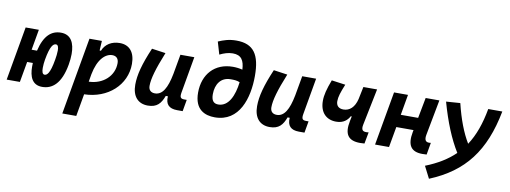

<svg xmlns="http://www.w3.org/2000/svg" viewBox="-72 -1165 4832 1819"><g transform="rotate(10 2344.0 -255.5)"><path d="M341.8 9.8C439 9.8 521 -54.2 554.2 -241.7C560.5 -277.8 564 -313 564 -345.2C564 -450.2 527.8 -527.3 430.2 -527.3C340.3 -527.3 271 -471.2 235.4 -319.8H183.6L218.3 -517.6H91.3L0 0H127L162.1 -198.2H216.8C216.3 -187 215.8 -175.3 215.8 -164.6C215.8 -65.4 247.1 9.8 341.8 9.8ZM345.2 -107.9C323.7 -107.9 317.4 -134.8 317.4 -168.5C317.4 -193.8 320.3 -223.6 324.7 -249C348.6 -386.7 377.4 -409.7 402.3 -409.7C422.4 -409.7 429.2 -386.2 429.2 -355.5C429.2 -328.1 424.8 -294.4 419.9 -266.6C396.5 -125.5 366.2 -107.9 345.2 -107.9Z M709 224.6 746.6 9.8C973.6 4.9 1143.1 -148.9 1143.1 -351.6C1143.1 -463.9 1089.4 -527.3 996.1 -527.3C918.5 -527.3 857.9 -490.2 832 -424.3H819.3L824.7 -517.6H705.1L574.7 224.6ZM769 -115.7 781.7 -189.9C810.1 -338.4 880.9 -401.9 946.3 -401.9C985.4 -401.9 1007.8 -377.9 1007.8 -335C1007.8 -212.4 905.8 -119.1 769 -115.7Z M1358.9 10.3C1447.3 10.3 1483.4 -34.7 1511.2 -109.4H1531.7C1525.9 -32.7 1562 4.9 1640.6 4.9H1693.8L1713.4 -106.9H1689.9C1653.8 -106.9 1644.5 -120.6 1652.3 -166.5L1713.9 -517.6H1580.1L1545.9 -325.2V-325.7C1519.5 -189.5 1477.5 -115.2 1405.3 -115.2C1365.7 -115.2 1343.3 -137.7 1343.3 -176.8C1343.3 -246.1 1372.1 -345.2 1438 -508.3L1305.2 -527.3C1236.8 -367.7 1208 -259.3 1208 -164.6C1208 -53.7 1262.7 10.3 1358.9 10.3Z M2002.4 9.8C2239.7 9.8 2310.1 -229 2310.1 -442.4C2310.1 -644.5 2248 -742.2 2080.1 -742.2C2007.8 -742.2 1957.5 -724.1 1907.2 -702.6L1942.4 -583C1982.4 -602.5 2023.4 -616.7 2067.4 -616.7C2150.4 -616.7 2178.2 -567.9 2182.6 -480.5C2153.8 -487.8 2122.6 -491.7 2090.8 -491.7C1916 -491.7 1807.6 -370.6 1807.1 -194.8C1806.6 -27.8 1910.2 9.8 2002.4 9.8ZM2177.7 -358.9C2162.6 -229.5 2113.8 -115.7 2014.2 -115.7C1967.8 -115.7 1947.3 -144.5 1947.3 -203.1C1947.3 -299.3 1996.1 -371.6 2088.9 -371.6C2089.8 -371.6 2090.8 -371.6 2091.8 -371.6C2118.7 -371.6 2147.9 -371.6 2177.7 -358.9Z M2530.8 10.3C2619.1 10.3 2655.3 -34.7 2683.1 -109.4H2703.6C2697.8 -32.7 2733.9 4.9 2812.5 4.9H2865.7L2885.3 -106.9H2861.8C2825.7 -106.9 2816.4 -120.6 2824.2 -166.5L2885.7 -517.6H2752L2717.8 -325.2V-325.7C2691.4 -189.5 2649.4 -115.2 2577.1 -115.2C2537.6 -115.2 2515.1 -137.7 2515.1 -176.8C2515.1 -246.1 2543.9 -345.2 2609.9 -508.3L2477.1 -527.3C2408.7 -367.7 2379.9 -259.3 2379.9 -164.6C2379.9 -53.7 2434.6 10.3 2530.8 10.3Z M3142.1 -149.4C3213.9 -149.4 3249.5 -185.1 3271 -224.1H3280.3L3271 -178.2C3244.1 -46.9 3287.6 9.8 3401.4 9.8C3412.1 9.8 3429.7 9.3 3443.4 7.8L3463.9 -103C3455.6 -101.6 3448.7 -101.1 3441.9 -101.1C3407.7 -101.1 3390.1 -113.8 3400.9 -167L3472.2 -517.6H3340.3L3315.4 -397C3295.9 -316.4 3250 -274.9 3190.4 -274.9C3141.6 -274.9 3120.1 -302.7 3120.1 -342.8C3120.1 -385.3 3135.3 -430.2 3167.5 -509.3L3034.7 -527.8C3000 -437.5 2984.9 -377.4 2984.9 -322.3C2984.9 -208.5 3049.3 -149.4 3142.1 -149.4Z M3543.9 0H3678.2L3713.4 -198.2H3878.9L3875 -178.2C3850.6 -49.8 3891.1 9.8 3999.5 9.8C4016.1 9.8 4029.3 9.3 4041.5 8.3L4061.5 -107.4C4055.2 -106.4 4049.3 -106 4043.9 -106C4009.8 -106 3997.6 -128.4 4006.8 -176.8L4071.3 -517.6H3939.5L3901.9 -319.8H3734.9L3769.5 -517.6H3635.3Z M4103 230.5C4430.7 96.2 4602.1 -127.4 4676.8 -517.6H4541.5C4515.6 -374 4474.6 -256.8 4411.1 -160.6C4355 -252.9 4308.1 -374.5 4271 -527.3L4135.7 -517.6C4189 -327.6 4251.5 -175.3 4325.2 -57.1C4252.9 13.2 4161.1 69.8 4044.4 115.7Z"/></g></svg>

Font: Cascadia Code
Style: Bold Italic
Weight: 700
Italic angle: -10°
Monospace: yes
Designer: Aaron Bell
Foundry: Saja Typeworks
Version: Version 2404.023